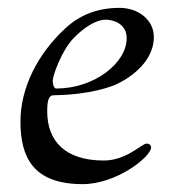

<svg xmlns="http://www.w3.org/2000/svg" viewBox="-20 -456 442 488"><path d="M32 -147C32 -58 63 12 190 12C277 12 364 -58 364 -81C364 -87 360 -91 352 -91C341 -91 301 -48 244 -48C145 -48 100 -98 100 -173C100 -199 103 -214 117 -214C211 -215 265 -237 274 -241C293 -249 371 -290 371 -362C371 -406 331 -436 284 -436C228 -436 182 -418 145 -383C76 -319 32 -233 32 -147ZM114 -251C114 -264 137 -328 167 -359C193 -386 224 -406 249 -406C266 -406 302 -397 302 -359C302 -296 220 -231 123 -231C116 -231 114 -244 114 -251Z"/></svg>

Font: OFL Sorts Mill Goudy
Style: Italic
Weight: 500
Italic angle: -6°
Version: Version 003.000